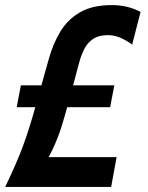

<svg xmlns="http://www.w3.org/2000/svg" viewBox="-40 -734 582 754"><path d="M110.5 -49 88.5 -117H418L396.5 0H-19.5Q2.5 -46 19.5 -84.8Q36.5 -123.5 50 -160Q63.5 -196.5 75.5 -234.8Q87.5 -273 100 -318L151.5 -502Q168 -562 197 -610Q226 -658 274.8 -686Q323.5 -714 398.5 -714Q432 -714 459.2 -707.2Q486.5 -700.5 512 -687L479 -559Q455.5 -576 432 -586Q408.5 -596 383 -596Q347.5 -596 325.2 -580.8Q303 -565.5 290.8 -541Q278.5 -516.5 271 -488.5L227.5 -326Q214.5 -278 201.2 -235.5Q188 -193 167.2 -148.8Q146.5 -104.5 110.5 -49ZM25.5 -313 42 -399H409L392.5 -313Z"/></svg>

Font: Cabin
Style: Bold Italic
Weight: 700
Width: 4
Italic angle: -10°
Designer: Pablo Impallari
Foundry: Pablo Impallari. http://www.impallari.com Igino Marini. http://www.ikern.com
Version: Version 3.001